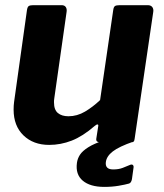

<svg xmlns="http://www.w3.org/2000/svg" viewBox="-20 -550 632 742"><path d="M170.1 10Q108.7 10 70.7 -26.8Q32.6 -63.6 32.6 -126.3Q32.6 -133.4 33 -141.4Q33.4 -149.4 34.4 -155.8L84.1 -510.3Q85.8 -522.4 90.6 -526.2Q95.5 -530 108 -530H218.4Q229.1 -530 234.1 -522.9Q239.1 -515.7 237.4 -504.3L189.9 -170.8Q188.9 -166 188.8 -161.6Q188.7 -157.2 188.7 -154.1Q188.7 -125.7 203.7 -113.2Q218.7 -100.7 244.5 -100.7Q278 -100.7 308.7 -118.8Q339.3 -137 366.8 -163.2L417.6 -511.3Q419.3 -523.4 424.5 -526.7Q429.7 -530 443 -530H551.2Q562.6 -530 568.3 -522.9Q574 -515.7 572.3 -504.3L500.3 -13.7Q499.3 -5.4 496.5 -2.7Q493.7 0 485.9 0H367.3Q360.4 0 355.8 -2.9Q351.1 -5.7 352.1 -14L359.7 -62.9Q360.7 -68.6 356.9 -69Q353.1 -69.4 346 -63.3Q299.5 -23 257 -6.5Q214.5 10 170.1 10ZM277.3 79.4Q279.6 62.4 289.2 47.8Q298.9 33.1 321.5 18.9Q344 4.6 385.6 -8.9L496.7 -3.1Q440.2 16.3 415.9 35.2Q391.6 54 389 76.9Q387.4 90.5 394.3 97.6Q401.2 104.8 417.6 104.8Q438.8 104.8 454.3 98.7Q469.8 92.6 481.8 87.5Q489.6 84.1 493.5 87.7Q497.5 91.4 495.8 99.6L489.9 142.4Q488.9 147.9 486.3 152.7Q483.8 157.6 478.9 159.3Q463.8 163.6 438.5 167.9Q413.2 172.3 383.1 172.3Q328.4 172.3 299.8 148.2Q271.2 124.1 277.3 79.4Z"/></svg>

Font: Libre Franklin Thin
Style: Italic
Weight: 100
Italic angle: -8°
Designer: Pablo Impallari, Rodrigo Fuenzalida, Nhung Nguyen
Foundry: Impallari Type
Version: Version 3.000